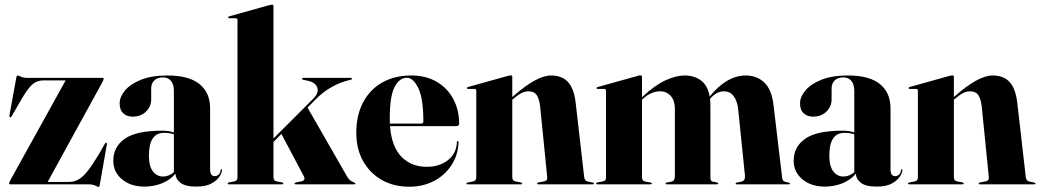

<svg xmlns="http://www.w3.org/2000/svg" viewBox="-20 -768 4334 800"><path d="M407 -426.5 178.5 -10H267.5Q288.5 -10 306.5 -19.8Q324.5 -29.5 345 -55.2Q365.5 -81 393.5 -128L417 -169.5Q420 -174.5 423.5 -173Q426 -172.5 425 -165L396 0.5Q394.5 11 391.5 11Q387.5 11 377 5.5Q366.5 0 348.5 0H22.5Q18 0 18 -3.5Q18 -8 23 -17L253.5 -433H161Q142.5 -433 127.8 -425.2Q113 -417.5 97 -396.5Q81 -375.5 59 -336.5L28.5 -283.5Q25.5 -278 21.5 -279.5Q18.5 -280.5 19.5 -288L47.5 -442.5Q49.5 -453.5 52.5 -453.5Q57 -453.5 67.2 -448.5Q77.5 -443.5 95 -443.5H407.5Q412 -443.5 412 -440Q412 -436.5 407 -426.5Z M452 -98.5Q452 -156 499.8 -189.8Q547.5 -223.5 655.5 -223.5Q684 -223.5 704.5 -216V-389Q704.5 -416 692.5 -430.8Q680.5 -445.5 659.5 -445.5Q635 -445.5 622.5 -432.5Q610 -419.5 610 -400.5V-354Q610 -324.5 588.5 -303.2Q567 -282 532.5 -282Q509 -282 493.8 -295.8Q478.5 -309.5 478.5 -337.5Q478.5 -364.5 501 -391.2Q523.5 -418 567.8 -435.8Q612 -453.5 678 -453.5Q767 -453.5 811.2 -417.8Q855.5 -382 855.5 -316V-62.5Q855.5 -34 875 -34Q883 -34 890.2 -39.8Q897.5 -45.5 899.5 -59.5Q900 -63 902 -63Q905 -63 905 -59.5Q905 -49 894.8 -32.8Q884.5 -16.5 861.2 -3.5Q838 9.5 798 9.5Q752 9.5 731.8 -6.5Q711.5 -22.5 711.5 -44.5Q689 -18 654.8 -4.2Q620.5 9.5 582 9.5Q525 9.5 488.5 -20.8Q452 -51 452 -98.5ZM600.5 -120Q600.5 -75.5 617 -54Q633.5 -32.5 659.5 -32.5Q683.5 -32.5 704.5 -50.5V-208.5Q686.5 -214.5 663.5 -214.5Q600.5 -214.5 600.5 -120Z M932.5 0Q928.5 0 928.5 -3.5Q928.5 -6.5 934.5 -8L957.5 -12.5Q969.5 -15 969.5 -29.5V-685Q969.5 -692 962 -692H936Q930.5 -692 930.5 -696Q930.5 -698.5 935.5 -700L1101.5 -746.5Q1110.5 -748.5 1113.5 -748.5Q1119.5 -748.5 1119.5 -742V-191L1285.5 -357Q1309.5 -381 1302 -402.8Q1294.5 -424.5 1263 -431.5L1244 -435.5Q1238.5 -436.5 1238.5 -439.5Q1238.5 -443.5 1243 -443.5H1441.5Q1446.5 -443.5 1446.5 -439.5Q1446.5 -436.5 1440.5 -435.5Q1358 -417 1295 -354L1261.5 -319.5L1427 -31Q1433 -21 1439.5 -16.2Q1446 -11.5 1455 -8Q1461 -5 1461 -3Q1461 0 1456.5 0H1212Q1207.5 0 1207.5 -3.5Q1207.5 -6.5 1213 -8L1233.5 -12Q1255 -16 1246 -33.5L1152.5 -210L1119.5 -176.5V-30Q1119.5 -15 1131.5 -12.5L1155 -8Q1160.5 -6.5 1160.5 -3.5Q1160.5 0 1156 0Z M1893 -253Q1893 -242.5 1880.5 -242.5H1605Q1612 -156 1653 -114.5Q1694 -73 1758 -73Q1811.5 -73 1846.8 -101Q1882 -129 1884 -177Q1884 -180.5 1887 -180.5Q1890.5 -180.5 1890.5 -176Q1889 -123 1861.8 -80.8Q1834.5 -38.5 1788.8 -14.2Q1743 10 1685 10Q1620.5 10 1570.8 -18.2Q1521 -46.5 1492.8 -97Q1464.5 -147.5 1464.5 -214.5Q1464.5 -287.5 1492.8 -341.2Q1521 -395 1572.5 -424.2Q1624 -453.5 1693.5 -453.5Q1754.5 -453.5 1799.2 -427.5Q1844 -401.5 1868.5 -356Q1893 -310.5 1893 -253ZM1604 -275Q1604 -263.5 1604.5 -253H1735.5Q1744 -253 1744 -263Q1744 -357.5 1723 -400.8Q1702 -444 1675.5 -444Q1644 -444 1624 -405.2Q1604 -366.5 1604 -275Z M2114.5 -447.5V-364L2115.5 -364.5Q2215.5 -453.5 2276 -453.5Q2321.5 -453.5 2346.5 -426.5Q2371.5 -399.5 2378.5 -341L2414 -31Q2416 -14.5 2427.5 -12L2449 -7.5Q2454.5 -6.5 2454.5 -3.5Q2454.5 0 2450 0H2223Q2218 0 2218 -3.5Q2218 -6.5 2224 -8L2247.5 -12.5Q2262 -15 2260 -31L2230.5 -325Q2226.5 -357.5 2215.8 -372.5Q2205 -387.5 2182 -387.5Q2166.5 -387.5 2151.8 -379.8Q2137 -372 2120.5 -357.5L2114.5 -352.5V-30Q2114.5 -15 2126.5 -12.5L2150 -8Q2155.5 -6.5 2155.5 -3.5Q2155.5 0 2151 0H1927.5Q1923.5 0 1923.5 -3.5Q1923.5 -6.5 1928.5 -7.5L1952.5 -12.5Q1964.5 -15 1964.5 -29.5V-390Q1964.5 -397.5 1957 -397.5H1931Q1925.5 -397.5 1925.5 -401.5Q1925.5 -404 1930.5 -405.5L2096.5 -452Q2105.5 -454 2108.5 -454Q2114.5 -454 2114.5 -447.5Z M2655 -447V-363L2655.5 -363.5Q2708 -412.5 2752.2 -433Q2796.5 -453.5 2832.5 -453.5Q2873 -453.5 2901 -432.5Q2929 -411.5 2937 -366Q3008 -453.5 3088 -453.5Q3133.5 -453.5 3164.5 -424.2Q3195.5 -395 3203 -330.5L3239 -27Q3240.5 -13.5 3251.5 -10.5L3267 -7Q3271.5 -6 3271.5 -3.5Q3271.5 0 3267 0H3049Q3045 0 3045 -3.5Q3045 -6 3050 -7.5L3068.5 -11Q3085.5 -14.5 3084 -36L3055.5 -315Q3051.5 -348.5 3036.5 -368Q3021.5 -387.5 2995.5 -387.5Q2967 -387.5 2942 -360L2938.5 -355.5Q2940 -344 2940 -331V-25.5Q2940 -13 2951 -11L2967 -8Q2972.5 -6.5 2972.5 -3.5Q2972.5 0 2965.5 0H2757Q2753 0 2753 -3.5Q2753 -6.5 2758 -7.5L2777 -11Q2786 -13 2789 -19.2Q2792 -25.5 2792 -34.5V-315Q2792 -348.5 2775 -368Q2758 -387.5 2731.5 -387.5Q2693 -387.5 2660.5 -357.5L2655 -352.5V-29Q2655 -14.5 2668 -11.5L2691 -7.5Q2696 -6.5 2696 -3.5Q2696 0 2690.5 0H2469Q2464 0 2464 -3.5Q2464 -6.5 2470 -8L2493 -12.5Q2505 -15 2505 -27V-388.5Q2505 -397.5 2498 -397.5H2470Q2465.5 -397.5 2465.5 -401Q2465.5 -404 2471 -405.5L2637.5 -452Q2641.5 -453.5 2644 -453.8Q2646.5 -454 2649 -454Q2655 -454 2655 -447Z M3287 -98.5Q3287 -156 3334.8 -189.8Q3382.5 -223.5 3490.5 -223.5Q3519 -223.5 3539.5 -216V-389Q3539.5 -416 3527.5 -430.8Q3515.5 -445.5 3494.5 -445.5Q3470 -445.5 3457.5 -432.5Q3445 -419.5 3445 -400.5V-354Q3445 -324.5 3423.5 -303.2Q3402 -282 3367.5 -282Q3344 -282 3328.8 -295.8Q3313.5 -309.5 3313.5 -337.5Q3313.5 -364.5 3336 -391.2Q3358.5 -418 3402.8 -435.8Q3447 -453.5 3513 -453.5Q3602 -453.5 3646.2 -417.8Q3690.5 -382 3690.5 -316V-62.5Q3690.5 -34 3710 -34Q3718 -34 3725.2 -39.8Q3732.5 -45.5 3734.5 -59.5Q3735 -63 3737 -63Q3740 -63 3740 -59.5Q3740 -49 3729.8 -32.8Q3719.5 -16.5 3696.2 -3.5Q3673 9.5 3633 9.5Q3587 9.5 3566.8 -6.5Q3546.5 -22.5 3546.5 -44.5Q3524 -18 3489.8 -4.2Q3455.5 9.5 3417 9.5Q3360 9.5 3323.5 -20.8Q3287 -51 3287 -98.5ZM3435.5 -120Q3435.5 -75.5 3452 -54Q3468.5 -32.5 3494.5 -32.5Q3518.5 -32.5 3539.5 -50.5V-208.5Q3521.5 -214.5 3498.5 -214.5Q3435.5 -214.5 3435.5 -120Z M3954.5 -447.5V-364L3955.5 -364.5Q4055.5 -453.5 4116 -453.5Q4161.5 -453.5 4186.5 -426.5Q4211.5 -399.5 4218.5 -341L4254 -31Q4256 -14.5 4267.5 -12L4289 -7.5Q4294.5 -6.5 4294.5 -3.5Q4294.5 0 4290 0H4063Q4058 0 4058 -3.5Q4058 -6.5 4064 -8L4087.5 -12.5Q4102 -15 4100 -31L4070.5 -325Q4066.5 -357.5 4055.8 -372.5Q4045 -387.5 4022 -387.5Q4006.5 -387.5 3991.8 -379.8Q3977 -372 3960.5 -357.5L3954.5 -352.5V-30Q3954.5 -15 3966.5 -12.5L3990 -8Q3995.5 -6.5 3995.5 -3.5Q3995.5 0 3991 0H3767.5Q3763.5 0 3763.5 -3.5Q3763.5 -6.5 3768.5 -7.5L3792.5 -12.5Q3804.5 -15 3804.5 -29.5V-390Q3804.5 -397.5 3797 -397.5H3771Q3765.5 -397.5 3765.5 -401.5Q3765.5 -404 3770.5 -405.5L3936.5 -452Q3945.5 -454 3948.5 -454Q3954.5 -454 3954.5 -447.5Z"/></svg>

Font: Fraunces 144pt S000
Style: Bold
Weight: 700
Version: Version 1.000; ttfautohint (v1.8.3)